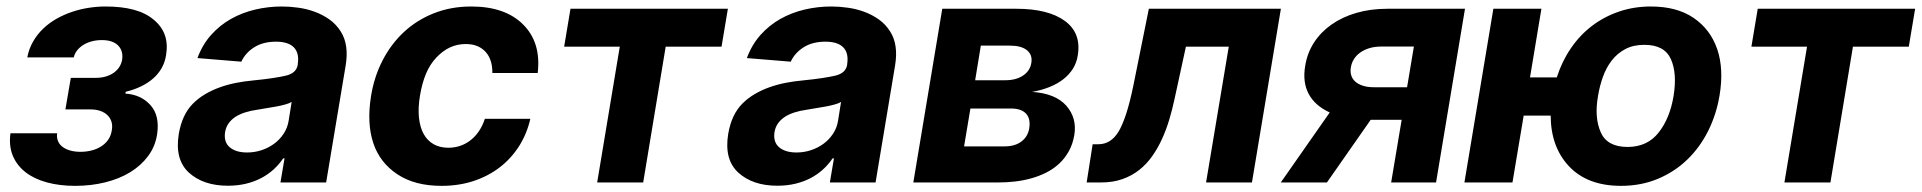

<svg xmlns="http://www.w3.org/2000/svg" viewBox="-20 -573 6035 603"><path d="M12.8 -154.5H159.4Q157.7 -141 162.1 -130.1Q166.5 -119.3 176.3 -111.9Q186.1 -104.4 200.5 -100.3Q214.8 -96.2 233 -96.2Q249.6 -96.2 265.8 -100Q282 -103.7 295.6 -111.9Q309.3 -120 318.7 -132.6Q328.1 -145.2 331 -163Q333.8 -177.9 330.3 -190Q326.7 -202.1 317.8 -210.9Q308.9 -219.8 295.3 -224.6Q281.6 -229.4 263.8 -229.4H185.4L202.4 -328.5H280.9Q297.9 -328.5 312.3 -332.7Q326.7 -337 337.4 -344.6Q348 -352.3 354.8 -362.7Q361.5 -373.2 363.6 -385.7Q367.5 -413.4 350.9 -430.2Q334.2 -447.1 299.7 -447.1Q283 -447.1 268.3 -443.2Q253.6 -439.3 241.8 -432Q230.1 -424.7 222.3 -414.8Q214.5 -404.8 211.6 -392.8H65.7Q71 -420.5 84.2 -443Q97.3 -465.6 115.9 -483.3Q134.6 -501.1 157.8 -514.2Q181.1 -527.3 206.7 -535.9Q232.2 -544.4 258.9 -548.5Q285.5 -552.6 311.1 -552.6Q362.2 -552.6 399.5 -542.6Q436.8 -532.7 462.4 -511.4Q488.3 -490.1 497.9 -462.2Q507.5 -434.3 501.4 -398.8Q497.9 -377.1 487.6 -359Q477.3 -340.9 460.9 -326.5Q444.6 -312.1 422.9 -301.7Q401.3 -291.2 375 -284.8L373.6 -279.1Q423.3 -275.9 453.1 -242.2Q482.2 -209.2 473.4 -151.3Q467.7 -113.3 445.5 -83.3Q423.3 -53.3 389.2 -32.3Q355.1 -11.4 310.7 -0.4Q266.3 10.7 215.9 10.7Q166.9 10.7 127.1 -0.2Q87.4 -11 60.2 -32.1Q33 -53.3 20.2 -84Q7.5 -114.7 12.8 -154.5Z M541.5 -152.3Q551.8 -213.4 586.3 -247.9Q603.3 -264.9 624.8 -277.5Q646.3 -290.1 670.6 -298.8Q695 -307.5 721.2 -312.7Q747.5 -317.8 774.5 -320.3Q811.1 -323.9 836.6 -327.8Q862.2 -331.7 878.6 -335.6Q910.5 -343.4 915.1 -369.3V-371.4Q920.5 -405.9 903.1 -424Q885.7 -442.1 846.9 -442.1Q806.1 -442.1 778.4 -424.5Q750.7 -407 737.9 -379.3L600.1 -390.6Q615.8 -432.9 643.1 -463.4Q670.5 -494 705.6 -513.7Q740.8 -533.4 781.6 -543Q822.4 -552.6 865.1 -552.6Q890.6 -552.6 917.3 -548.8Q943.9 -545.1 968.6 -536Q993.3 -527 1014.6 -511.9Q1035.9 -496.8 1050.4 -473.7Q1076.3 -432.9 1065.7 -367.9L1004.3 0H860.8L873.6 -75.6H869.3Q856.5 -56.5 839.1 -40.7Q821.7 -24.9 799.9 -13.5Q778.1 -2.1 752 4.1Q725.9 10.3 695.7 10.3Q618.6 10.3 573.2 -30.9Q528.4 -72.1 541.5 -152.3ZM756.4 -94.1Q779.1 -94.1 801 -101.2Q822.8 -108.3 840.6 -121.3Q858.3 -134.2 870.7 -152.9Q883.2 -171.5 886.7 -195L896 -252.8Q889.2 -248.6 875.9 -244.9Q862.6 -241.1 846.9 -238.3Q831.3 -235.4 815.5 -233Q799.7 -230.5 787.6 -228.3Q767.4 -225.5 750 -220Q732.6 -214.5 719.5 -206Q706.3 -197.4 697.8 -185.4Q689.3 -173.3 686.8 -157.3Q682.5 -126.4 701.7 -110.3Q720.9 -94.1 756.4 -94.1Z M1145.2 -270.6Q1154.8 -331.3 1181.3 -382.8Q1207.7 -434.3 1248.2 -472.1Q1288.7 -509.9 1342.3 -531.2Q1396 -552.6 1459.9 -552.6Q1567.1 -552.6 1623.6 -495.4Q1680 -438.6 1668.7 -343.8H1526.3Q1526.6 -364 1521.5 -380.7Q1516.3 -397.4 1505.7 -409.4Q1495 -421.5 1479.4 -428.1Q1463.8 -434.7 1442.8 -434.7Q1416.2 -434.7 1393.5 -424.2Q1370.7 -413.7 1350.5 -392.4Q1330.3 -371.1 1317.8 -341.3Q1305.4 -311.4 1299 -272.7Q1292.6 -234 1295.8 -203.5Q1299 -172.9 1310.7 -152Q1322.4 -131 1342 -120Q1361.5 -109 1388.1 -109Q1408 -109 1425.6 -115.1Q1443.2 -121.1 1458.1 -132.8Q1473 -144.5 1484.4 -161.4Q1495.7 -178.3 1502.8 -199.9H1645.6Q1634.9 -153.1 1610.4 -114.3Q1585.9 -75.6 1549.9 -47.8Q1513.8 -19.9 1467.5 -4.6Q1421.2 10.7 1366.8 10.7Q1283 10.7 1228.7 -25.2Q1172.9 -61.8 1152.3 -123.9Q1131.7 -186.1 1145.2 -270.6Z M1751.8 -426.5 1771.7 -545.5H2266L2246.1 -426.5H2070.7L2000 0H1855.5L1926.5 -426.5Z M2267 -152.3Q2277.3 -213.4 2311.8 -247.9Q2328.8 -264.9 2350.3 -277.5Q2371.8 -290.1 2396.1 -298.8Q2420.5 -307.5 2446.7 -312.7Q2473 -317.8 2500 -320.3Q2536.6 -323.9 2562.1 -327.8Q2587.7 -331.7 2604 -335.6Q2636 -343.4 2640.6 -369.3V-371.4Q2646 -405.9 2628.6 -424Q2611.2 -442.1 2572.4 -442.1Q2531.6 -442.1 2503.9 -424.5Q2476.2 -407 2463.4 -379.3L2325.6 -390.6Q2341.3 -432.9 2368.6 -463.4Q2396 -494 2431.1 -513.7Q2466.3 -533.4 2507.1 -543Q2547.9 -552.6 2590.6 -552.6Q2616.1 -552.6 2642.8 -548.8Q2669.4 -545.1 2694.1 -536Q2718.7 -527 2740.1 -511.9Q2761.4 -496.8 2775.9 -473.7Q2801.8 -432.9 2791.2 -367.9L2729.8 0H2586.3L2599.1 -75.6H2594.8Q2582 -56.5 2564.6 -40.7Q2547.2 -24.9 2525.4 -13.5Q2503.6 -2.1 2477.5 4.1Q2451.3 10.3 2421.2 10.3Q2344.1 10.3 2298.7 -30.9Q2253.9 -72.1 2267 -152.3ZM2481.9 -94.1Q2504.6 -94.1 2526.5 -101.2Q2548.3 -108.3 2566.1 -121.3Q2583.8 -134.2 2596.2 -152.9Q2608.7 -171.5 2612.2 -195L2621.4 -252.8Q2614.7 -248.6 2601.4 -244.9Q2588.1 -241.1 2572.4 -238.3Q2556.8 -235.4 2541 -233Q2525.2 -230.5 2513.1 -228.3Q2492.9 -225.5 2475.5 -220Q2458.1 -214.5 2445 -206Q2431.8 -197.4 2423.3 -185.4Q2414.8 -173.3 2412.3 -157.3Q2408 -126.4 2427.2 -110.3Q2446.4 -94.1 2481.9 -94.1Z M2848.4 0 2939.3 -545.5H3171.5Q3272.4 -545.5 3324.6 -507.1Q3376.8 -468.8 3364.7 -398.1Q3361.2 -375.7 3349.6 -357.2Q3338.1 -338.8 3319.8 -324.4Q3301.5 -310 3276.6 -299.9Q3251.8 -289.8 3221.6 -284.4Q3294.7 -279.5 3328.8 -241.1Q3362.9 -202.1 3354 -148.8Q3349.1 -120 3336.6 -97.8Q3324.2 -75.6 3306.5 -59.1Q3288.7 -42.6 3266.3 -31.2Q3244 -19.9 3219.1 -13Q3194.2 -6 3168.1 -3Q3142 0 3116.5 0ZM3007.8 -113.3H3135.3Q3167.6 -113.3 3187.9 -128.6Q3208.1 -143.8 3212.4 -169.7Q3217.3 -199.9 3202.4 -216.1Q3187.5 -232.2 3155.2 -232.2H3027.7ZM3042.6 -321H3137.4Q3171.2 -321 3193.2 -335.8Q3215.2 -350.5 3219.1 -376.1Q3223 -400.9 3205.3 -415.3Q3187.5 -429.7 3152 -429.7H3060.4Z M3411.6 -120H3429.7Q3469.1 -120 3493.3 -160.2Q3505.3 -180.4 3516.9 -215.6Q3528.4 -250.7 3539.4 -304L3588.1 -545.5H4002.8L3911.9 0H3767.8L3839.1 -426.5H3704.5L3668.3 -259.9Q3661.6 -228.7 3652.2 -197.3Q3642.8 -165.8 3629.6 -136.9Q3616.5 -108 3598.9 -82.9Q3581.3 -57.9 3558.1 -39.4Q3534.8 -21 3505.1 -10.5Q3475.5 0 3438.2 0H3392.8Z M4002.5 0 4156.2 -219.8Q4109.7 -241.1 4090 -278.2Q4070.3 -315.3 4079.2 -366.5Q4085.6 -406.6 4106.9 -439.5Q4128.2 -472.3 4161.8 -495.9Q4195.3 -519.5 4239.9 -532.5Q4284.4 -545.5 4337.7 -545.5H4581L4490.1 0H4349.1L4382.1 -196.7H4284.8L4147.4 0ZM4295.1 -299H4399.1L4420.5 -426.8H4318.2Q4297.2 -426.8 4280.5 -421.7Q4263.8 -416.5 4251.6 -407.7Q4239.3 -398.8 4232.1 -387.1Q4224.8 -375.4 4222.7 -362.2Q4220.2 -349.1 4223.4 -337.5Q4226.6 -326 4235.6 -317.5Q4244.7 -308.9 4259.6 -304Q4274.5 -299 4295.1 -299Z M4670.1 -545.5H4821L4785.2 -329.9H4869.3Q4885.3 -380 4913.4 -421.2Q4941.4 -462.4 4979.6 -491.5Q5017.8 -520.6 5064.6 -536.6Q5111.5 -552.6 5164.8 -552.6Q5246.1 -552.6 5298.7 -517Q5351.9 -480.8 5373.2 -418.5Q5394.5 -356.2 5380.3 -272.4Q5370.4 -213.1 5344.5 -161.4Q5318.5 -109.7 5278.9 -71.6Q5239.3 -33.4 5186.8 -11.4Q5134.2 10.7 5071 10.7Q4965.9 10.7 4908 -50.4Q4850.5 -111.2 4850.1 -209.9H4765.3L4730.1 0H4579.2ZM5007.8 -156.6Q5028.1 -111.5 5091.6 -111.5Q5154.1 -111.5 5189.6 -157.3Q5224.8 -202.1 5236.2 -272.4Q5247.5 -343.4 5227.6 -387.4Q5207.4 -432.2 5144.5 -432.2Q5109.4 -432.2 5084.2 -418.7Q5058.9 -405.2 5041.7 -382.8Q5024.5 -360.4 5014.2 -331.7Q5003.9 -302.9 4998.9 -272.4Q4986.5 -203.1 5007.8 -156.6Z M5480.5 -426.5 5500.4 -545.5H5994.7L5974.8 -426.5H5799.4L5728.7 0H5584.2L5655.2 -426.5Z"/></svg>

Font: Inter P
Style: Bold Italic
Weight: 700
Italic angle: 9.39999°
Designer: Rasmus Andersson
Foundry: rsms
Version: Version 3.018;git-588b23468